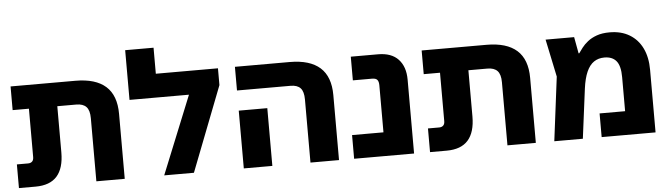

<svg xmlns="http://www.w3.org/2000/svg" viewBox="-47 -950 3982 1139"><g transform="rotate(-5 1943.5 -380.0)"><path d="M486 0V-376Q486 -423 466.5 -443.5Q447 -464 407 -464H28V-605H414Q534 -605 594.5 -551Q655 -497 655 -387V0ZM25 0V-141H92Q107 -141 116 -149.5Q125 -158 125 -176V-565H294V-189Q294 -95 252 -47.5Q210 0 124 0Z M893 -605H1263V-505L1067 0H890L1078 -464H724V-760H893Z M1761 0V-376Q1761 -423 1742 -443.5Q1723 -464 1683 -464H1364V-605H1690Q1810 -605 1870.5 -551Q1931 -497 1931 -387V0ZM1364 0V-344H1534V0Z M2021 0V-141H2208V-421Q2208 -443 2199.5 -453.5Q2191 -464 2168 -464H2054V-605H2216Q2296 -605 2337 -561Q2378 -517 2378 -440V0Z M2934 0V-376Q2934 -423 2914.5 -443.5Q2895 -464 2855 -464H2476V-605H2862Q2982 -605 3042.5 -551Q3103 -497 3103 -387V0ZM2473 0V-141H2540Q2555 -141 2564 -149.5Q2573 -158 2573 -176V-565H2742V-189Q2742 -95 2700 -47.5Q2658 0 2572 0Z M3596 -615Q3665 -615 3714.5 -585Q3764 -555 3790 -501Q3816 -447 3816 -373V0H3495V-141H3647V-344Q3647 -411 3623 -440Q3599 -469 3552 -469Q3516 -469 3489.5 -451Q3463 -433 3446 -394.5Q3429 -356 3421 -296L3383 0H3213L3261 -381L3214 -605H3384L3402 -507H3406Q3415 -520 3429 -538.5Q3443 -557 3465 -574.5Q3487 -592 3519 -603.5Q3551 -615 3596 -615Z"/></g></svg>

Font: Noto Sans Hebrew ExtraBold
Style: Regular
Weight: 800
Designer: Monotype Design Team
Foundry: Monotype Imaging Inc.
Version: Version 2.003